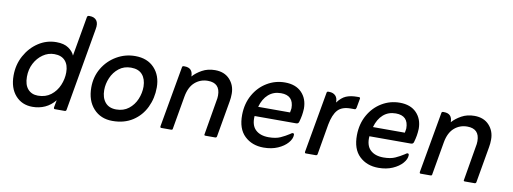

<svg xmlns="http://www.w3.org/2000/svg" viewBox="-51 -819 2918 1092"><g transform="rotate(10 1408.0 -273.5)"><path d="M340 -318 380 -547Q382 -556 390 -556H395Q422 -556 435 -539Q448 -522 441 -487L358 -9Q357 0 348 0H291Q285 0 285 -9L293 -52Q268 -21 235 -6Q202 9 163 9Q102 9 64.5 -33.5Q27 -76 27 -148Q27 -211 55.5 -263Q84 -315 131 -346Q178 -377 235 -377Q279 -377 305 -359Q331 -341 340 -318ZM183 -59Q227 -59 257.5 -82.5Q288 -106 303.5 -142.5Q319 -179 319 -217Q319 -260 297.5 -284Q276 -308 235 -308Q199 -308 169 -287Q139 -266 121 -231.5Q103 -197 103 -154Q103 -108 124.5 -83.5Q146 -59 183 -59Z M474 -158Q474 -220 503.5 -269.5Q533 -319 582.5 -348Q632 -377 690 -377Q760 -377 800.5 -334Q841 -291 841 -222Q841 -160 815.5 -107Q790 -54 741.5 -22.5Q693 9 625 9Q557 9 515.5 -36.5Q474 -82 474 -158ZM549 -156Q549 -112 571 -85.5Q593 -59 635 -59Q677 -59 706.5 -82Q736 -105 751 -140.5Q766 -176 766 -214Q765 -258 743 -283Q721 -308 678 -308Q637 -308 608 -285Q579 -262 564 -227Q549 -192 549 -156Z M1024 -318Q1044 -341 1076.5 -359Q1109 -377 1151 -377Q1205 -377 1236 -343.5Q1267 -310 1267 -261Q1267 -250 1266 -238Q1265 -226 1263 -216L1227 -9Q1226 0 1217 0H1161Q1152 0 1155 -9L1188 -204Q1190 -212 1191 -221.5Q1192 -231 1192 -238Q1192 -310 1121 -310Q1078 -310 1046.5 -282.5Q1015 -255 1005 -199L972 -9Q972 0 963 0H906Q899 0 900 -9L962 -360Q963 -368 971 -368H976Q1024 -368 1024 -318Z M1417 -159Q1413 -106 1440 -80Q1467 -54 1516 -54Q1557 -54 1583.5 -66Q1610 -78 1633 -93Q1637 -96 1641 -98.5Q1645 -101 1648 -101Q1656 -101 1656 -92Q1656 -69 1635.5 -45.5Q1615 -22 1579.5 -6.5Q1544 9 1498 9Q1431 9 1388 -32Q1345 -73 1346 -154Q1347 -219 1375.5 -269.5Q1404 -320 1451.5 -348.5Q1499 -377 1555 -377Q1617 -377 1651.5 -341.5Q1686 -306 1686 -249Q1685 -227 1682 -209.5Q1679 -192 1673 -171Q1670 -159 1657 -159ZM1428 -214H1612Q1614 -222 1614.5 -228.5Q1615 -235 1616 -239Q1616 -313 1543 -313Q1500 -313 1470.5 -287Q1441 -261 1428 -214Z M1860 -315Q1883 -346 1909 -357Q1935 -368 1973 -368H1983Q1991 -368 1990 -360L1980 -305Q1977 -296 1972 -296H1948Q1897 -296 1873 -269Q1849 -242 1838 -184L1808 -9Q1807 0 1798 0H1741Q1734 0 1735 -9L1797 -360Q1798 -368 1806 -368H1811Q1834 -368 1847.5 -354.5Q1861 -341 1860 -315Z M2080 -159Q2076 -106 2103 -80Q2130 -54 2179 -54Q2220 -54 2246.5 -66Q2273 -78 2296 -93Q2300 -96 2304 -98.5Q2308 -101 2311 -101Q2319 -101 2319 -92Q2319 -69 2298.5 -45.5Q2278 -22 2242.5 -6.5Q2207 9 2161 9Q2094 9 2051 -32Q2008 -73 2009 -154Q2010 -219 2038.5 -269.5Q2067 -320 2114.5 -348.5Q2162 -377 2218 -377Q2280 -377 2314.5 -341.5Q2349 -306 2349 -249Q2348 -227 2345 -209.5Q2342 -192 2336 -171Q2333 -159 2320 -159ZM2091 -214H2275Q2277 -222 2277.5 -228.5Q2278 -235 2279 -239Q2279 -313 2206 -313Q2163 -313 2133.5 -287Q2104 -261 2091 -214Z M2522 -318Q2542 -341 2574.5 -359Q2607 -377 2649 -377Q2703 -377 2734 -343.5Q2765 -310 2765 -261Q2765 -250 2764 -238Q2763 -226 2761 -216L2725 -9Q2724 0 2715 0H2659Q2650 0 2653 -9L2686 -204Q2688 -212 2689 -221.5Q2690 -231 2690 -238Q2690 -310 2619 -310Q2576 -310 2544.5 -282.5Q2513 -255 2503 -199L2470 -9Q2470 0 2461 0H2404Q2397 0 2398 -9L2460 -360Q2461 -368 2469 -368H2474Q2522 -368 2522 -318Z"/></g></svg>

Font: Zain
Style: Italic
Weight: 400
Italic angle: -10°
Designer: Zain,Boutros
Foundry: Mobile Telecommunications Company (Zain), 2024
Version: Version 1.51; ttfautohint (v1.8.4)